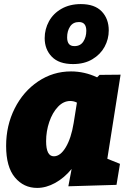

<svg xmlns="http://www.w3.org/2000/svg" viewBox="-20 -906 637 941"><path d="M571 -540 506 -128 568 -103 551 0 315 7 331 -78Q295 -34 250.5 -9.5Q206 15 162 15Q96 15 53 -36.5Q10 -88 10 -191Q10 -291 52 -374.5Q94 -458 167 -507Q240 -556 328 -556Q394 -556 456 -527L468 -539ZM341 -303 357 -403Q342 -411 324 -411Q291 -411 264 -382.5Q237 -354 221.5 -308.5Q206 -263 206 -214Q206 -140 244 -140Q276 -140 302.5 -184.5Q329 -229 341 -303ZM199 -719Q199 -763 220 -801.5Q241 -840 281.5 -863Q322 -886 376 -886Q444 -886 478.5 -850Q513 -814 513 -757Q513 -714 492.5 -676.5Q472 -639 432.5 -615.5Q393 -592 338 -592Q269 -592 234 -628Q199 -664 199 -719ZM403 -755Q403 -798 367 -798Q338 -798 323.5 -776Q309 -754 309 -723Q309 -702 317.5 -691Q326 -680 345 -680Q374 -680 388.5 -702.5Q403 -725 403 -755Z"/></svg>

Font: Bitter Pro Black
Style: Italic
Weight: 900
Italic angle: -9°
Designer: Sol Matas, and Bitter project Authors
Foundry: Sol Matas
Version: Version 1.010